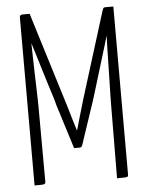

<svg xmlns="http://www.w3.org/2000/svg" viewBox="-51 -742 604 784"><g transform="rotate(-5 251.0 -350.0)"><path d="M233 -138 175 -323Q175 -326 168 -349Q161 -372 150 -406Q139 -440 128 -477.5Q117 -515 106.5 -548Q96 -581 89.5 -602Q83 -623 83 -623L100 -700L214 -331Q216 -326 221.5 -306.5Q227 -287 234 -264Q241 -241 246 -224.5Q251 -208 251 -208Q251 -208 256 -224.5Q261 -241 267 -263Q273 -285 279 -304Q285 -323 286 -328L398 -688L415 -618Q415 -618 409 -597Q403 -576 393.5 -544Q384 -512 372.5 -475Q361 -438 351 -404.5Q341 -371 334 -348.5Q327 -326 326 -323L267 -147Q264 -138 256 -138ZM59 0V-688Q59 -695 62.5 -697.5Q66 -700 71 -700H100L104 -644L96 -597Q96 -597 96.5 -579.5Q97 -562 97.5 -533Q98 -504 99 -470Q100 -436 101 -404Q102 -372 102.5 -347.5Q103 -323 103 -314L104 -12Q104 -6 101.5 -3.5Q99 -1 89.5 -0.5Q80 0 59 0ZM397 0 399 -306Q399 -316 399.5 -341.5Q400 -367 401 -401.5Q402 -436 402.5 -472Q403 -508 404 -539.5Q405 -571 405.5 -590Q406 -609 406 -609L398 -624V-688Q399 -690 401 -695Q403 -700 410 -700Q427 -700 434 -700Q441 -700 442 -700Q443 -700 443 -700V-12Q443 -6 441 -3.5Q439 -1 429.5 -0.5Q420 0 397 0Z"/></g></svg>

Font: Yanone Kaffeesatz ExtraLight Light
Style: Regular
Weight: 300
Version: Version 2.003